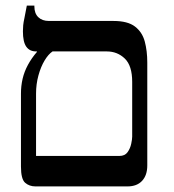

<svg xmlns="http://www.w3.org/2000/svg" viewBox="-20 -667 622 687"><path d="M107 0Q85 0 70 -13Q55 -26 55 -71V-332Q55 -360 61 -385.5Q67 -411 80 -435Q93 -459 112 -481V-504H168V-483Q153 -473 139.5 -450.5Q126 -428 117.5 -397Q109 -366 109 -332V-109H407Q427 -109 436.5 -122.5Q446 -136 449.5 -152.5Q453 -169 453 -178V-374Q453 -432 426.5 -457.5Q400 -483 362 -483H109Q86 -483 74 -500Q62 -517 62 -555Q62 -566 63 -576.5Q64 -587 67.5 -603Q71 -619 76 -647H103V-644Q103 -619 117 -605.5Q131 -592 155 -592H386Q437 -592 463 -572Q489 -552 498 -518.5Q507 -485 507 -443V-75Q507 -40 488.5 -20Q470 0 436 0Z"/></svg>

Font: Noto Serif Hebrew
Style: Regular
Weight: 400
Designer: Monotype Design Team
Foundry: Monotype Imaging Inc.
Version: Version 2.003